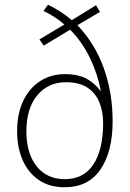

<svg xmlns="http://www.w3.org/2000/svg" viewBox="-20 -778 547 808"><path d="M182 -758Q240 -730 282 -693L384 -756L401 -728L306 -672Q380 -594 417 -490.5Q454 -387 454 -268Q454 -139 402.5 -64.5Q351 10 253 10Q187 10 142.5 -21Q98 -52 75 -105Q52 -158 52 -226Q52 -300 78 -354Q104 -408 149.5 -437Q195 -466 253 -466Q311 -466 346.5 -445.5Q382 -425 402 -396L404 -397Q391 -467 358 -535Q325 -603 275 -653L164 -586L146 -612L251 -675Q213 -708 163 -732ZM257 -432Q183 -432 137 -377Q91 -322 91 -225Q91 -133 134 -78.5Q177 -24 253 -24Q332 -24 373 -86Q414 -148 414 -262Q414 -305 399.5 -344Q385 -383 350.5 -407.5Q316 -432 257 -432Z"/></svg>

Font: Noto Sans Georgian SemiCondensed ExtraLight
Style: Regular
Weight: 200
Width: 4
Designer: Monotype Design Team, Akaki Razmadze
Foundry: Google LLC
Version: Version 2.005; ttfautohint (v1.8.4.7-5d5b)